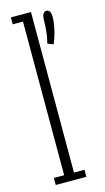

<svg xmlns="http://www.w3.org/2000/svg" viewBox="-118 -790 456 830"><g transform="rotate(-15 110.0 -375.0)"><path d="M23 0V-31.5H69V-719H23V-750H113V-31.5H160V0ZM146 -600Q158 -646 158 -699.5Q158 -738 179 -738Q198 -738 198 -704.5Q198 -681 191 -649.8Q184 -618.5 171.5 -589.5Z"/></g></svg>

Font: Imbue 10pt ExtraLight
Style: Regular
Weight: 200
Designer: Tyler Finck
Foundry: Etcetera Type Company
Version: Version 1.102; ttfautohint (v1.8.3)